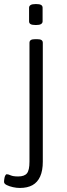

<svg xmlns="http://www.w3.org/2000/svg" viewBox="-35 -719 331 951"><path d="M63 212Q47 212 29 208Q11 204 -2 197.5Q-15 191 -15 182Q-15 179 -14.5 173Q-14 167 -12.5 160.5Q-11 154 -8 149Q-5 144 -2 144Q6 144 18 149.5Q30 155 55 155Q86 155 98.5 139.5Q111 124 111 82V-507Q111 -516 117.5 -520.5Q124 -525 140 -525H148Q164 -525 170.5 -520.5Q177 -516 177 -507V82Q177 126 164 155Q151 184 126 198Q101 212 63 212ZM143 -595Q124 -595 116.5 -599.5Q109 -604 109 -613V-681Q109 -689 116.5 -694Q124 -699 143 -699Q161 -699 168.5 -694.5Q176 -690 176 -681V-613Q176 -605 168.5 -600Q161 -595 143 -595Z"/></svg>

Font: Asap Light
Style: Regular
Weight: 300
Designer: Pablo Cosgaya
Foundry: Omnibus-Type
Version: Version 3.001